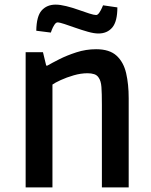

<svg xmlns="http://www.w3.org/2000/svg" viewBox="-20 -811 655 831"><path d="M91 0V-585H166L180 -527H185Q204 -538 236.5 -554.5Q269 -571 310.5 -584.5Q352 -598 396 -598Q454 -598 484.5 -570Q515 -542 526 -494Q537 -446 537 -386V0H421V-357Q421 -408 419 -434.5Q417 -461 407 -475Q400 -486 387.5 -490Q375 -494 359 -494Q330 -494 299 -485Q268 -476 243 -464.5Q218 -453 207 -445V0ZM406 -666Q387 -666 360.5 -673.5Q334 -681 307 -690.5Q280 -700 259 -707Q238 -714 229 -714Q222 -714 215 -703Q208 -692 204 -681Q200 -670 200 -670L137 -678Q138 -741 160.5 -766Q183 -791 221 -791Q240 -791 266.5 -784.5Q293 -778 319.5 -768.5Q346 -759 366.5 -752.5Q387 -746 396 -746Q403 -746 410 -756.5Q417 -767 421.5 -777.5Q426 -788 426 -788L488 -779Q488 -718 466 -692Q444 -666 406 -666Z"/></svg>

Font: Ruda
Style: Bold
Weight: 700
Designer: Mariela Monsalve and Angelina Sanchez
Foundry: Mariela Monsalve and Angelina Sanchez
Version: Version 2.000